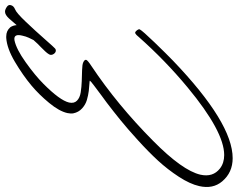

<svg xmlns="http://www.w3.org/2000/svg" viewBox="-129 -667 957 773"><g transform="rotate(-90 349.5 -280.5)"><path d="M626.5 -717.3Q633.8 -706.5 634.8 -691.9Q652.3 -712.4 661.6 -722.7Q676.3 -738.8 689 -738.8Q698.2 -738.8 709 -731Q717.8 -724.6 715.3 -715.8Q712.9 -704.1 698.2 -698.2Q684.1 -692.9 647.7 -654.5Q611.3 -616.2 577.9 -578.1Q544.4 -540 540.5 -537.1Q537.1 -534.2 532.7 -534.2Q524.9 -534.2 519.3 -542Q513.7 -549.8 515.6 -557.6Q516.6 -560.5 517.6 -562Q521.5 -568.8 529.1 -576.9Q536.6 -585 546.4 -594.5Q556.2 -604 560.5 -608.4Q563 -611.3 567.6 -616.2Q572.3 -621.1 574.7 -624Q575.2 -625 584 -643.1Q589.4 -654.8 592.3 -668.5Q600.6 -701.2 579.6 -701.2Q575.7 -701.2 573.7 -700.7Q538.1 -693.4 484.9 -655.3Q431.6 -617.2 398.9 -584.5Q332 -518.1 323.2 -481Q318.8 -460.9 330.6 -449.2Q342.3 -437.5 364 -434.1Q385.7 -430.7 408.7 -429.9Q431.6 -429.2 453.9 -428.5Q476.1 -427.7 483.9 -424.3Q496.6 -418.9 495.1 -412.1Q493.7 -406.2 469.7 -390.6Q314 -286.6 168.9 -142.6Q49.3 -24.4 32.7 47.9Q21.5 98.1 57.6 126.5Q79.6 143.6 111.8 143.6Q206.5 143.6 384.3 -3.9Q492.7 -93.8 587.9 -201.2Q588.4 -201.7 590.8 -204.6Q593.3 -207.5 595.5 -209.7Q597.7 -211.9 600.6 -213.6Q603.5 -215.3 605.5 -214.8Q609.9 -213.4 614.7 -206.8Q619.6 -200.2 617.7 -196.3Q611.8 -185.1 565.2 -136.7Q518.6 -88.4 491.7 -62.5Q241.2 177.7 99.1 177.7Q41.5 177.7 5.9 135.7Q-25.9 98.1 -13.2 43Q-4.9 5.9 24.4 -39.1Q53.7 -84 89.1 -122.6Q124.5 -161.1 171.9 -204.1Q219.2 -247.1 252.7 -274.2Q286.1 -301.3 323.2 -329.6Q325.2 -331.1 349.1 -348.6Q373 -366.2 391.8 -380.6Q410.6 -395 411.1 -397Q411.6 -398.4 399.7 -398.9Q387.7 -399.4 369.9 -401.6Q352.1 -403.8 333.5 -409.2Q314.9 -414.6 299.6 -428.5Q284.2 -442.4 279.8 -463.4Q277.8 -474.1 280.8 -487.8Q288.1 -520.5 321.8 -561.3Q355.5 -602.1 391.6 -632.3Q433.1 -667 487.1 -699Q541 -731 583.5 -733.9H589.4Q612.3 -733.9 626.5 -717.3Z"/></g></svg>

Font: Sintesa 4
Style: 4
Weight: 400
Version: Version 001.000